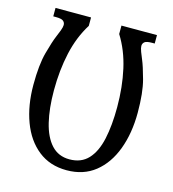

<svg xmlns="http://www.w3.org/2000/svg" viewBox="-108 -803 813 903"><g transform="rotate(15 298.5 -352.0)"><path d="M298 10Q217 10 160 -35Q103 -80 73.5 -159Q44 -238 44 -338Q44 -436 60.5 -496.5Q77 -557 89 -585Q96 -601 102.5 -618.5Q109 -636 109 -646Q109 -658 100 -665.5Q91 -673 64 -673H51V-714H224V-673Q182 -606 163 -521Q144 -436 144 -338Q144 -250 160 -183.5Q176 -117 210 -80Q244 -43 298 -43Q355 -43 389 -79.5Q423 -116 437.5 -182.5Q452 -249 452 -338Q452 -436 433 -521Q414 -606 372 -673V-714H545V-673H532Q505 -673 496 -665.5Q487 -658 487 -646Q487 -636 493.5 -618.5Q500 -601 507 -585Q519 -557 535.5 -496.5Q552 -436 552 -338Q552 -238 522.5 -159Q493 -80 436.5 -35Q380 10 298 10Z"/></g></svg>

Font: Noto Serif ExtraCondensed
Style: Regular
Weight: 400
Width: 2
Designer: Monotype Design Team
Foundry: Monotype Imaging Inc.
Version: Version 2.015